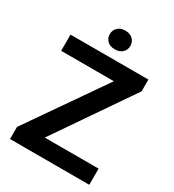

<svg xmlns="http://www.w3.org/2000/svg" viewBox="-210 -1012 1026 1131"><g transform="rotate(30 303.0 -446.5)"><path d="M575.7 -109.8V0H74.3V-109.8ZM567.4 -630.9 134.3 0H36.6V-82.3L472.5 -710.9H567.4ZM518.3 -710.9V-600.7H37.7V-710.9ZM236.4 -829.2Q236.4 -856.8 255.4 -874.9Q274.4 -893 306.3 -893Q338.4 -893 357.4 -874.9Q376.5 -856.8 376.5 -829.2Q376.5 -801.9 357.4 -783.9Q338.4 -765.9 306.3 -765.9Q274.4 -765.9 255.4 -783.9Q236.4 -801.9 236.4 -829.2Z"/></g></svg>

Font: Vazirmatn
Style: Regular
Weight: 400
Designer: Saber Rastikerdar
Foundry: Saber Rastikerdar
Version: Version 33.003;September 2, 2022;FontCreator 14.0.0.2862 64-